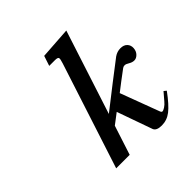

<svg xmlns="http://www.w3.org/2000/svg" viewBox="-182 -829 986 986"><g transform="rotate(-45 311.0 -336.0)"><path d="M486.3 -50.3Q490.2 -38.6 496.6 -38.6Q502.9 -38.6 515.6 -46.6Q528.3 -54.7 539.1 -67.9L574.2 -108.9L587.4 -98.1Q543 -37.6 512 -13.7Q481 10.3 443.1 10.3Q405.3 10.3 397 -10.3L328.6 -203.1L271.5 -159.7L219.7 0H121.6L308.6 -575.7Q316.9 -600.6 314.5 -607.9Q312 -615.2 292 -615.2H250.5L268.6 -669.9L440.9 -681.6L292.5 -224.1Q426.3 -329.1 528.3 -406.7Q548.8 -420.9 573 -420.9Q597.2 -420.9 610.1 -407.2Q623 -393.6 621.6 -372.8Q620.1 -352.1 607.2 -338.9Q594.2 -325.7 579.6 -325.7Q564.9 -325.7 550.3 -334.7Q535.6 -343.8 526.6 -343.8Q517.6 -343.8 511.2 -338.9L456.5 -297.9Q434.1 -280.3 407.7 -260.3Z"/></g></svg>

Font: RIT Rachana
Style: Bold Italic
Weight: 700
Designer: Hussain KH
Version: 1.4.7